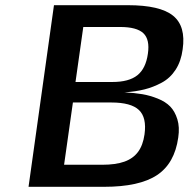

<svg xmlns="http://www.w3.org/2000/svg" viewBox="-20 -720 730 740"><path d="M460 -364Q499 -362 528.5 -357Q558 -352 588 -340Q618 -328 636 -309.5Q654 -291 663.5 -260.5Q673 -230 667 -190Q653 -90 585 -45Q517 0 381 0H90L188 -700H473Q597 -700 647 -659.5Q697 -619 684 -530Q678 -484 657 -451.5Q636 -419 603.5 -401.5Q571 -384 537 -375.5Q503 -367 460 -364ZM374 -85Q426 -85 459.5 -97Q493 -109 512 -134.5Q531 -160 537 -202Q546 -267 515.5 -296Q485 -325 409 -325H261L227 -85ZM301 -616 271 -404H413Q477 -404 509.5 -430Q542 -456 550 -513Q558 -568 532.5 -592Q507 -616 443 -616Z"/></svg>

Font: Fivo Sans Modern Med
Style: Italic
Weight: 450
Designer: Alexander Slobzheninov
Foundry: Alexander Slobzheninov
Version: 1.0